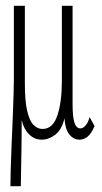

<svg xmlns="http://www.w3.org/2000/svg" viewBox="-20 -473 353 664"><path d="M16 171Q16 154 17 116Q18 78 20 30.5Q22 -17 24 -64Q26 -111 27 -148Q28 -185 28 -202V-453H66V-185Q66 -124 74 -89.5Q82 -55 96 -41Q110 -27 127 -27Q163 -27 178.5 -74Q194 -121 194 -194V-453H231V-113Q231 -68 237.5 -48.5Q244 -29 258 -29Q267 -29 275 -38Q283 -47 287 -59L290 -68L307 -37Q296 -11 283 -0.5Q270 10 255 10Q234 10 219.5 -8.5Q205 -27 203 -64Q194 -25 171.5 -7.5Q149 10 124 10Q99 10 80.5 -8.5Q62 -27 55 -58Q55 1 54 54.5Q53 108 52 171Z"/></svg>

Font: Inconsolata ExtraCondensed Light
Style: Regular
Weight: 300
Width: 2
Monospace: yes
Designer: Raph Levien, Cyreal, Brenton Simpson
Foundry: Raph Levien, Cyreal, Google
Version: Version 3.100; ttfautohint (v1.8.4.7-5d5b)